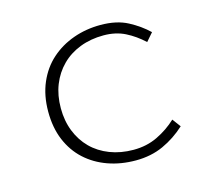

<svg xmlns="http://www.w3.org/2000/svg" viewBox="-79 -586 759 691"><g transform="rotate(-15 300.0 -240.0)"><path d="M347 12Q291 12 243.5 -5Q196 -22 161 -54Q126 -86 106.5 -132.5Q87 -179 87 -239Q87 -299 107.5 -346.5Q128 -394 164 -426Q200 -458 247.5 -475Q295 -492 349 -492Q409 -492 450.5 -470Q492 -448 522 -419L496 -389Q465 -418 430 -435.5Q395 -453 350 -453Q302 -453 262 -437.5Q222 -422 193.5 -393.5Q165 -365 149.5 -326Q134 -287 134 -239Q134 -192 149.5 -153Q165 -114 193 -86Q221 -58 261 -42.5Q301 -27 349 -27Q398 -27 438.5 -46.5Q479 -66 511 -96L534 -65Q496 -30 450 -9Q404 12 347 12Z"/></g></svg>

Font: Source Code Pro Light
Style: Regular
Weight: 300
Monospace: yes
Designer: Paul D. Hunt, Teo Tuominen
Foundry: Adobe Systems Incorporated
Version: Version 2.030;PS 1.000;hotconv 16.6.51;makeotf.lib2.5.65220